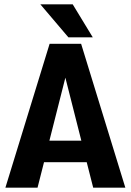

<svg xmlns="http://www.w3.org/2000/svg" viewBox="-20 -870 606 890"><path d="M412 0 382 -118H184L154 0H5L210 -667H356L561 0ZM209 -218H357L283 -510ZM167 -850H317L410 -697H297Z"/></svg>

Font: Epunda Sans
Style: Bold
Weight: 700
Designer: Simon Atzbach
Foundry: typofactur
Version: Version 2.204; ttfautohint (v1.8.4.7-5d5b)